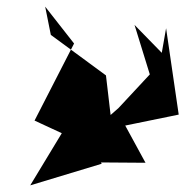

<svg xmlns="http://www.w3.org/2000/svg" viewBox="-20 -581 558 578"><path d="M282 -174 316 -209 299 -354 133 -476 116 -561 203 -450 84 -218 166 -180 71 -23 286 -88 284 -92 418 -91 357 -203 518 -236 480 -496 467 -422 385 -506 431 -357 337 -256 212 -146Z"/></svg>

Font: Asimov Silicon
Style: Regular
Weight: 400
Designer: Google
Version: Version 2.000980; 2014